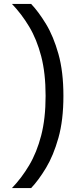

<svg xmlns="http://www.w3.org/2000/svg" viewBox="-20 -808 426 981"><path d="M304 -318Q304 -194 278.5 -103.5Q253 -13 215 50Q177 113 139 153H41Q90 102 129 36.5Q168 -29 190.5 -116Q213 -203 213 -318Q213 -434 190.5 -520.5Q168 -607 129 -672Q90 -737 41 -788H139Q177 -748 215 -685.5Q253 -623 278.5 -532.5Q304 -442 304 -318Z"/></svg>

Font: 42dot Sans Medium
Style: Regular
Weight: 500
Designer: 42dot
Version: Version 1.000